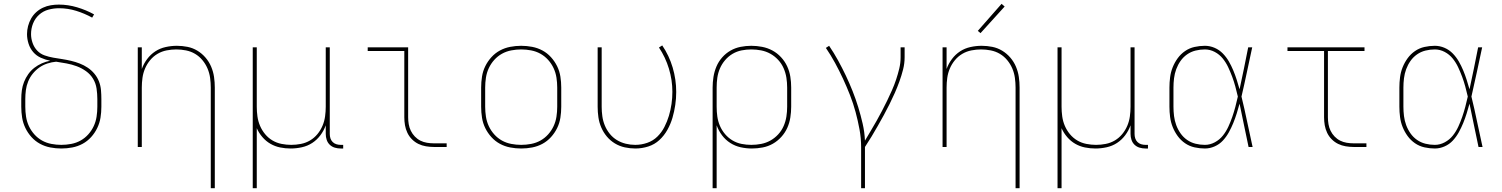

<svg xmlns="http://www.w3.org/2000/svg" viewBox="-20 -767 7840 1002"><path d="M300 8Q271 8 242.5 2.5Q214 -3 189 -16.5Q164 -30 144.5 -51.5Q125 -73 112.5 -99Q100 -125 95.5 -153Q91 -181 91 -210V-250Q91 -273 94 -295.5Q97 -318 105.5 -339.5Q114 -361 127.5 -380Q141 -399 159 -413Q177 -427 198.5 -436.5Q220 -446 242 -450Q217 -455 193.5 -465.5Q170 -476 153.5 -495Q137 -514 129 -539Q121 -564 121 -589Q121 -610 126.5 -631Q132 -652 142.5 -670.5Q153 -689 169 -703.5Q185 -718 204.5 -727Q224 -736 245 -739.5Q266 -743 287 -743Q335 -743 382 -729Q429 -715 471 -692L461 -675Q421 -697 377.5 -710.5Q334 -724 288 -724Q260 -724 232.5 -716.5Q205 -709 184 -690Q163 -671 152.5 -644.5Q142 -618 142 -589Q142 -566 150 -543Q158 -520 174 -503Q190 -486 212.5 -478Q235 -470 258.5 -466Q282 -462 305 -458.5Q328 -455 351 -449.5Q374 -444 396 -435.5Q418 -427 437.5 -414Q457 -401 472.5 -382.5Q488 -364 496.5 -342Q505 -320 507 -296.5Q509 -273 509 -250V-210Q509 -181 504.5 -153Q500 -125 487.5 -99Q475 -73 455.5 -51.5Q436 -30 411 -16.5Q386 -3 357.5 2.5Q329 8 300 8ZM300 -11Q326 -11 352 -16Q378 -21 400.5 -33.5Q423 -46 440.5 -65.5Q458 -85 469 -108.5Q480 -132 484 -158Q488 -184 488 -210V-250Q488 -277 484 -304.5Q480 -332 466 -355.5Q452 -379 429 -395.5Q406 -412 380 -421.5Q354 -431 327 -436Q300 -441 273 -445Q250 -443 227 -435.5Q204 -428 185 -414.5Q166 -401 151 -382.5Q136 -364 127 -342Q118 -320 115 -296.5Q112 -273 112 -250V-210Q112 -184 116 -158Q120 -132 131 -108.5Q142 -85 159.5 -65.5Q177 -46 199.5 -33.5Q222 -21 248 -16Q274 -11 300 -11Z M1080 215V-310Q1080 -335 1076.5 -360.5Q1073 -386 1063 -409.5Q1053 -433 1036.5 -453Q1020 -473 998 -486Q976 -499 950.5 -504Q925 -509 900 -509Q875 -509 849.5 -504Q824 -499 802 -486Q780 -473 763.5 -453Q747 -433 737 -409.5Q727 -386 723.5 -360.5Q720 -335 720 -310V0H699V-520H720V-407Q730 -435 748 -459Q766 -483 790.5 -499Q815 -515 844.5 -521.5Q874 -528 903 -528Q931 -528 958.5 -522.5Q986 -517 1010 -502.5Q1034 -488 1052.5 -466.5Q1071 -445 1082 -419Q1093 -393 1097 -365.5Q1101 -338 1101 -310V215Z M1299 215V-520H1320V-210Q1320 -185 1323.5 -159.5Q1327 -134 1337 -110.5Q1347 -87 1363.5 -67Q1380 -47 1402 -34Q1424 -21 1449.5 -16Q1475 -11 1500 -11Q1525 -11 1550.5 -16Q1576 -21 1598 -34Q1620 -47 1636.5 -67Q1653 -87 1663 -110.5Q1673 -134 1676.5 -159.5Q1680 -185 1680 -210V-520H1701V-68Q1701 -56 1704.5 -45Q1708 -34 1716 -26Q1724 -18 1735 -14.5Q1746 -11 1758 -11H1771V8H1758Q1742 8 1727 3.5Q1712 -1 1701 -11.5Q1690 -22 1685 -37Q1680 -52 1680 -68V-113Q1670 -85 1652 -61Q1634 -37 1609.5 -21Q1585 -5 1555.5 1.5Q1526 8 1497 8Q1469 8 1442 2.5Q1415 -3 1391.5 -16.5Q1368 -30 1349.5 -51.5Q1331 -73 1320 -98V215Z M2244 0Q2224 0 2203 -3.5Q2182 -7 2163.5 -16Q2145 -25 2130 -40Q2115 -55 2106 -74Q2097 -93 2093.5 -113.5Q2090 -134 2090 -155V-501H1899V-520H2110V-155Q2110 -137 2113 -119Q2116 -101 2124 -84.5Q2132 -68 2145 -54.5Q2158 -41 2174 -33Q2190 -25 2208 -22Q2226 -19 2244 -19H2311V0Z M2700 8Q2671 8 2642.5 2.5Q2614 -3 2589 -16.5Q2564 -30 2544.5 -51.5Q2525 -73 2512.5 -98.5Q2500 -124 2495.5 -152.5Q2491 -181 2491 -210V-310Q2491 -339 2495.5 -367.5Q2500 -396 2512.5 -421.5Q2525 -447 2544.5 -468.5Q2564 -490 2589 -503.5Q2614 -517 2642.5 -522.5Q2671 -528 2700 -528Q2729 -528 2757.5 -522.5Q2786 -517 2811 -503.5Q2836 -490 2855.5 -468.5Q2875 -447 2887.5 -421.5Q2900 -396 2904.5 -367.5Q2909 -339 2909 -310V-210Q2909 -181 2904.5 -152.5Q2900 -124 2887.5 -98.5Q2875 -73 2855.5 -51.5Q2836 -30 2811 -16.5Q2786 -3 2757.5 2.5Q2729 8 2700 8ZM2700 -11Q2726 -11 2752 -16Q2778 -21 2800.5 -33.5Q2823 -46 2840.5 -65.5Q2858 -85 2869 -108.5Q2880 -132 2884 -158Q2888 -184 2888 -210V-310Q2888 -336 2884 -362Q2880 -388 2869 -411.5Q2858 -435 2840.5 -454.5Q2823 -474 2800.5 -486.5Q2778 -499 2752 -504Q2726 -509 2700 -509Q2674 -509 2648 -504Q2622 -499 2599.5 -486.5Q2577 -474 2559.5 -454.5Q2542 -435 2531 -411.5Q2520 -388 2516 -362Q2512 -336 2512 -310V-210Q2512 -184 2516 -158Q2520 -132 2531 -108.5Q2542 -85 2559.5 -65.5Q2577 -46 2599.5 -33.5Q2622 -21 2648 -16Q2674 -11 2700 -11Z M3296 8Q3268 8 3240.5 2Q3213 -4 3189 -18.5Q3165 -33 3147 -54.5Q3129 -76 3118 -101.5Q3107 -127 3103 -154.5Q3099 -182 3099 -210V-520H3120V-210Q3120 -185 3123.5 -160Q3127 -135 3136.5 -112Q3146 -89 3162 -69Q3178 -49 3199.5 -36Q3221 -23 3245.5 -17Q3270 -11 3295 -11Q3327 -11 3357.5 -21.5Q3388 -32 3410.5 -54Q3433 -76 3447.5 -104.5Q3462 -133 3471 -163Q3480 -193 3484.5 -224.5Q3489 -256 3489 -288Q3489 -349 3471 -408.5Q3453 -468 3419 -519L3436 -530Q3472 -477 3490.5 -414.5Q3509 -352 3509 -287Q3509 -253 3504 -219Q3499 -185 3489.5 -152.5Q3480 -120 3463 -89.5Q3446 -59 3421 -36Q3396 -13 3363 -2.5Q3330 8 3296 8Z M3699 215V-310Q3699 -338 3703.5 -366Q3708 -394 3719 -420Q3730 -446 3749 -467.5Q3768 -489 3792.5 -503Q3817 -517 3845 -522.5Q3873 -528 3901 -528Q3929 -528 3957.5 -522.5Q3986 -517 4011 -503.5Q4036 -490 4056 -468.5Q4076 -447 4088 -421Q4100 -395 4104.5 -367Q4109 -339 4109 -310V-210Q4109 -182 4104.5 -153.5Q4100 -125 4088.5 -99.5Q4077 -74 4057.5 -52.5Q4038 -31 4013.5 -17Q3989 -3 3960.5 2.5Q3932 8 3904 8Q3874 8 3845 1.5Q3816 -5 3791 -21Q3766 -37 3748 -61Q3730 -85 3720 -113V215ZM3901 -11Q3927 -11 3952.5 -16Q3978 -21 4000.5 -33.5Q4023 -46 4041 -65.5Q4059 -85 4069.5 -109Q4080 -133 4084 -158.5Q4088 -184 4088 -210V-310Q4088 -336 4084 -361.5Q4080 -387 4069.5 -411Q4059 -435 4041 -454.5Q4023 -474 4000.5 -486.5Q3978 -499 3952.5 -504Q3927 -509 3901 -509Q3875 -509 3850 -504Q3825 -499 3803 -486Q3781 -473 3764 -453Q3747 -433 3737 -409.5Q3727 -386 3723.5 -361Q3720 -336 3720 -310V-210Q3720 -184 3723.5 -159Q3727 -134 3737 -110.5Q3747 -87 3764 -67Q3781 -47 3803 -34Q3825 -21 3850 -16Q3875 -11 3901 -11Z M4474 215V0Q4474 -46 4465.5 -92Q4457 -138 4445 -182.5Q4433 -227 4416 -270.5Q4399 -314 4379.5 -356Q4360 -398 4338 -438.5Q4316 -479 4290 -517L4307 -528Q4332 -491 4353.5 -452Q4375 -413 4394 -373Q4413 -333 4429.5 -291.5Q4446 -250 4459 -207.5Q4472 -165 4482 -121.5Q4492 -78 4494 -33Q4509 -59 4524.5 -84.5Q4540 -110 4554.5 -136Q4569 -162 4583 -188.5Q4597 -215 4610 -242Q4623 -269 4635 -296Q4647 -323 4656.5 -351.5Q4666 -380 4673 -409Q4680 -438 4680 -468V-520H4701V-468Q4701 -436 4693 -404.5Q4685 -373 4674 -342.5Q4663 -312 4650 -282.5Q4637 -253 4622.5 -224Q4608 -195 4592.5 -166.5Q4577 -138 4561 -110Q4545 -82 4528.5 -54.5Q4512 -27 4494 0V215Z M5280 215V-310Q5280 -335 5276.5 -360.5Q5273 -386 5263 -409.5Q5253 -433 5236.5 -453Q5220 -473 5198 -486Q5176 -499 5150.5 -504Q5125 -509 5100 -509Q5075 -509 5049.5 -504Q5024 -499 5002 -486Q4980 -473 4963.5 -453Q4947 -433 4937 -409.5Q4927 -386 4923.5 -360.5Q4920 -335 4920 -310V0H4899V-520H4920V-407Q4930 -435 4948 -459Q4966 -483 4990.5 -499Q5015 -515 5044.5 -521.5Q5074 -528 5103 -528Q5131 -528 5158.5 -522.5Q5186 -517 5210 -502.5Q5234 -488 5252.5 -466.5Q5271 -445 5282 -419Q5293 -393 5297 -365.5Q5301 -338 5301 -310V215ZM5097 -594 5083 -606 5207 -747 5223 -733Z M5499 215V-520H5520V-210Q5520 -185 5523.5 -159.5Q5527 -134 5537 -110.5Q5547 -87 5563.5 -67Q5580 -47 5602 -34Q5624 -21 5649.5 -16Q5675 -11 5700 -11Q5725 -11 5750.5 -16Q5776 -21 5798 -34Q5820 -47 5836.5 -67Q5853 -87 5863 -110.5Q5873 -134 5876.5 -159.5Q5880 -185 5880 -210V-520H5901V-68Q5901 -56 5904.5 -45Q5908 -34 5916 -26Q5924 -18 5935 -14.5Q5946 -11 5958 -11H5971V8H5958Q5942 8 5927 3.5Q5912 -1 5901 -11.5Q5890 -22 5885 -37Q5880 -52 5880 -68V-113Q5870 -85 5852 -61Q5834 -37 5809.5 -21Q5785 -5 5755.5 1.5Q5726 8 5697 8Q5669 8 5642 2.5Q5615 -3 5591.5 -16.5Q5568 -30 5549.5 -51.5Q5531 -73 5520 -98V215Z M6268 8Q6241 8 6214 2Q6187 -4 6164.5 -19.5Q6142 -35 6126 -57Q6110 -79 6100 -104Q6090 -129 6086.5 -156Q6083 -183 6083 -210V-310Q6083 -337 6086.5 -364Q6090 -391 6100 -416Q6110 -441 6126 -463Q6142 -485 6164.5 -500.5Q6187 -516 6214 -522Q6241 -528 6268 -528Q6294 -528 6318.5 -517.5Q6343 -507 6361.5 -488Q6380 -469 6393 -446.5Q6406 -424 6416 -400Q6426 -376 6434 -351Q6442 -326 6449 -301Q6461 -355 6472 -410Q6483 -465 6494 -520H6515Q6501 -456 6487.5 -391.5Q6474 -327 6459 -263Q6475 -198 6488.5 -132Q6502 -66 6517 0H6496Q6484 -56 6472.5 -112.5Q6461 -169 6449 -226Q6442 -200 6434 -174.5Q6426 -149 6416 -124.5Q6406 -100 6393 -76.5Q6380 -53 6362 -33.5Q6344 -14 6319 -3Q6294 8 6268 8ZM6268 -11Q6295 -11 6320 -24.5Q6345 -38 6362 -59.5Q6379 -81 6390.5 -106Q6402 -131 6411 -157Q6420 -183 6427 -209.5Q6434 -236 6440 -263Q6434 -289 6427 -315Q6420 -341 6410.5 -366.5Q6401 -392 6389.5 -416.5Q6378 -441 6361 -462Q6344 -483 6319.5 -496Q6295 -509 6268 -509Q6243 -509 6219 -503Q6195 -497 6175 -483Q6155 -469 6141 -449Q6127 -429 6118.5 -406Q6110 -383 6107 -358.5Q6104 -334 6104 -310V-210Q6104 -186 6107 -161.5Q6110 -137 6118.5 -114Q6127 -91 6141 -71Q6155 -51 6175 -37Q6195 -23 6219 -17Q6243 -11 6268 -11Z M7044 0Q7024 0 7003 -3.5Q6982 -7 6963.5 -16Q6945 -25 6930 -40Q6915 -55 6906 -74Q6897 -93 6893.5 -113.5Q6890 -134 6890 -155V-501H6699V-520H7101V-501H6910V-155Q6910 -137 6913 -119Q6916 -101 6924 -84.5Q6932 -68 6945 -54.5Q6958 -41 6974 -33Q6990 -25 7008 -22Q7026 -19 7044 -19H7111V0Z M7468 8Q7441 8 7414 2Q7387 -4 7364.5 -19.5Q7342 -35 7326 -57Q7310 -79 7300 -104Q7290 -129 7286.5 -156Q7283 -183 7283 -210V-310Q7283 -337 7286.5 -364Q7290 -391 7300 -416Q7310 -441 7326 -463Q7342 -485 7364.5 -500.5Q7387 -516 7414 -522Q7441 -528 7468 -528Q7494 -528 7518.5 -517.5Q7543 -507 7561.5 -488Q7580 -469 7593 -446.5Q7606 -424 7616 -400Q7626 -376 7634 -351Q7642 -326 7649 -301Q7661 -355 7672 -410Q7683 -465 7694 -520H7715Q7701 -456 7687.5 -391.5Q7674 -327 7659 -263Q7675 -198 7688.5 -132Q7702 -66 7717 0H7696Q7684 -56 7672.5 -112.5Q7661 -169 7649 -226Q7642 -200 7634 -174.5Q7626 -149 7616 -124.5Q7606 -100 7593 -76.5Q7580 -53 7562 -33.5Q7544 -14 7519 -3Q7494 8 7468 8ZM7468 -11Q7495 -11 7520 -24.5Q7545 -38 7562 -59.5Q7579 -81 7590.5 -106Q7602 -131 7611 -157Q7620 -183 7627 -209.5Q7634 -236 7640 -263Q7634 -289 7627 -315Q7620 -341 7610.5 -366.5Q7601 -392 7589.5 -416.5Q7578 -441 7561 -462Q7544 -483 7519.5 -496Q7495 -509 7468 -509Q7443 -509 7419 -503Q7395 -497 7375 -483Q7355 -469 7341 -449Q7327 -429 7318.5 -406Q7310 -383 7307 -358.5Q7304 -334 7304 -310V-210Q7304 -186 7307 -161.5Q7310 -137 7318.5 -114Q7327 -91 7341 -71Q7355 -51 7375 -37Q7395 -23 7419 -17Q7443 -11 7468 -11Z"/></svg>

Font: Iosevka SS04 Thin Extended
Style: Regular
Weight: 100
Width: 7
Monospace: yes
Designer: Belleve Invis
Foundry: Belleve Invis
Version: Version 19.0.0; ttfautohint (v1.8.4)